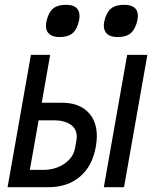

<svg xmlns="http://www.w3.org/2000/svg" viewBox="-20 -778 640 798"><path d="M108.5 -550H188.5L153.5 -351H238Q305.5 -351 344 -314Q382.5 -277 382.5 -211.5Q382.5 -193 378.5 -169Q364.5 -88.5 312.8 -44.2Q261 0 182 0H11.5ZM292 -163 297.5 -194Q299 -202.5 299 -210Q299 -243 272.8 -260.5Q246.5 -278 204 -278H140.5L104 -72H162.5Q193 -72 221 -83.2Q249 -94.5 268.2 -115.2Q287.5 -136 292 -163ZM508.5 -550H592.5L495.5 0H411.5ZM171 -670.5Q171 -685.5 177 -704Q186.5 -733.5 204.8 -745.8Q223 -758 255 -758Q283 -758 296.8 -746Q310.5 -734 310.5 -711.5Q310.5 -696.5 304.5 -677.5Q295 -648.5 276.8 -636.2Q258.5 -624 227.5 -624Q200 -624 185.5 -636Q171 -648 171 -670.5ZM411.5 -671.5Q411.5 -686 417.5 -704Q427.5 -734 446 -746Q464.5 -758 497 -758Q524 -758 538.5 -746.5Q553 -735 553 -712Q553 -696.5 546.5 -677.5Q536.5 -648.5 518.5 -636.2Q500.5 -624 469 -624Q440.5 -624 426 -636.2Q411.5 -648.5 411.5 -671.5Z"/></svg>

Font: JuliaMono
Style: Italic
Weight: 400
Italic angle: -9°
Monospace: yes
Designer: cormullion
Foundry: corm
Version: Version 0.057; ttfautohint (v1.8.4)